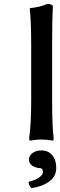

<svg xmlns="http://www.w3.org/2000/svg" viewBox="-20 -717 307 980"><path d="M191.9 50.8Q226.1 50.8 246.6 75.2Q267.1 99.6 267.1 140.1Q267.1 183.1 231.4 209.2Q195.8 235.4 141.1 243.2Q126 230 126 210.9Q160.2 203.1 179.7 189Q199.2 174.8 199.2 161.1Q199.2 141.1 183.1 141.1Q162.6 140.1 145.3 128.9Q127.9 117.7 127.9 98.1Q127.9 77.6 145.8 64.2Q163.6 50.8 191.9 50.8ZM139.2 -206.1V-480Q139.2 -616.2 131.8 -668.9L133.8 -675.8Q154.8 -677.7 171.9 -681.4Q189 -685.1 195.6 -687.3Q202.1 -689.5 221.2 -696.8Q250 -696.8 250 -682.1Q246.1 -621.1 246.1 -498V-205.1Q246.1 -67.4 253.9 -11.2L252 1Q217.8 -4.9 191.9 -4.9Q165 -4.9 130.9 1L128.9 -11.2Q139.2 -81.1 139.2 -206.1Z"/></svg>

Font: Linear Smooth
Style: Bold
Weight: 700
Designer: Philipp H. Poll, Flanker
Foundry: Philipp H. Poll, reworked by Flanker
Version: Version 1.061 | FøM Fix